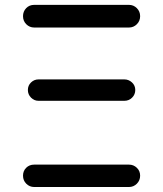

<svg xmlns="http://www.w3.org/2000/svg" viewBox="-20 -750 653 770"><path d="M117.2 0Q98.6 0 85.4 -13.2Q72.3 -26.4 72.3 -45.4Q72.3 -64.5 85 -77.1Q97.7 -89.8 117.2 -89.8H497.1Q515.6 -89.8 528.8 -77.1Q542 -64.5 542 -45.4Q542 -26.4 528.8 -13.2Q515.6 0 497.1 0ZM134.8 -431.6H478.5Q496.1 -431.6 509.3 -419.4Q522.5 -407.2 522.5 -389.2Q522.5 -371.1 509.8 -358.4Q497.1 -345.7 478.5 -345.7H134.8Q117.2 -345.7 104.5 -358.4Q91.8 -371.1 91.8 -389.2Q91.8 -407.2 104.5 -419.4Q117.2 -431.6 134.8 -431.6ZM117.2 -639.6Q98.6 -639.6 85.4 -652.8Q72.3 -666 72.3 -685.1Q72.3 -704.1 85 -717.3Q97.7 -730.5 117.2 -730.5H497.1Q515.6 -730.5 528.8 -717.3Q542 -704.1 542 -685.1Q542 -666 528.8 -652.8Q515.6 -639.6 497.1 -639.6Z"/></svg>

Font: Rounded Mgen+ 2p medium
Style: Regular
Weight: 500
Designer: [Source Han Sans]
Ryoko NISHIZUKA  (kana & ideographs); Paul D. Hunt (Latin, Greek & Cyrillic); Wenlong ZHANG  (bopomofo
Version: Version 1.059.20150602